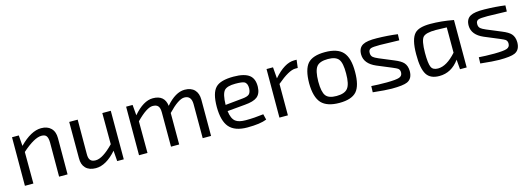

<svg xmlns="http://www.w3.org/2000/svg" viewBox="-4 -1174 5099 1861"><g transform="rotate(-15 2545.5 -243.0)"><path d="M168 -380Q285 -499 386 -499Q448 -499 483 -465Q520 -430 520 -364L519 0H434L435 -343Q434 -390 419 -409Q405 -427 370 -427Q299 -427 175 -317L176 0H91L92 -487H160Z M1083 0H1017L1009 -106Q904 13 801 13Q735 13 699 -24Q665 -59 666 -123V-487H751L750 -144Q749 -99 766 -80Q782 -61 819 -61Q889 -61 999 -174L998 -487H1083Z M1311 -381Q1412 -499 1507 -499Q1625 -499 1638 -388Q1734 -499 1826 -499Q1890 -499 1925 -463Q1959 -427 1959 -364V0H1875V-343Q1874 -427 1804 -427Q1745 -427 1639 -316V0H1557V-343Q1557 -388 1541 -407Q1525 -427 1486 -427Q1427 -427 1320 -318L1321 0H1236L1237 -487H1302Z M2516 -15Q2451 12 2321 12Q2196 12 2140 -53Q2086 -116 2085 -255Q2085 -397 2137 -449Q2186 -499 2317 -499Q2428 -499 2477 -459Q2522 -422 2520 -343Q2518 -274 2478 -243Q2441 -214 2354 -207L2176 -191Q2185 -114 2222 -85Q2254 -60 2324 -60Q2411 -60 2502 -72ZM2344 -271Q2393 -275 2413 -291Q2433 -308 2435 -350Q2436 -401 2406 -417Q2384 -428 2316 -428Q2234 -428 2205 -396Q2175 -361 2173 -254Z M2941 -419H2916Q2852 -419 2730 -315V0H2645L2646 -487H2711L2720 -374Q2829 -499 2926 -499H2951Z M3413 -440Q3469 -379 3468 -239Q3468 -101 3418 -44Q3367 13 3245 13Q3122 13 3066 -46Q3010 -107 3009 -246Q3010 -384 3060 -442Q3111 -499 3235 -499Q3359 -499 3413 -440ZM3132 -389Q3100 -349 3099 -239Q3099 -135 3128 -97Q3156 -59 3235 -59Q3317 -59 3348 -99Q3380 -139 3380 -246Q3381 -351 3352 -389Q3323 -427 3245 -427Q3163 -427 3132 -389Z M3681 -245Q3570 -293 3568 -384Q3567 -452 3615 -478Q3656 -501 3756 -499Q3868 -497 3963 -484L3961 -423Q3837 -427 3768 -428Q3698 -428 3678 -421Q3651 -412 3652 -378Q3652 -350 3670 -335Q3682 -324 3721 -307L3865 -247Q3929 -221 3953 -194Q3981 -163 3982 -109Q3982 -33 3927 -8Q3885 11 3770 11Q3710 11 3582 -3L3584 -65Q3644 -60 3740 -60Q3834 -61 3864 -72Q3896 -83 3897 -117Q3898 -145 3879 -159Q3870 -166 3825 -185Z M4457 0 4449 -98Q4370 12 4248 12Q4159 12 4122 -45Q4083 -105 4084 -249Q4084 -404 4136 -456Q4178 -499 4292 -499Q4401 -499 4524 -476V0ZM4438 -425Q4366 -428 4328 -428Q4227 -428 4199 -396Q4171 -363 4170 -242Q4170 -133 4187 -97Q4203 -62 4254 -62Q4341 -62 4438 -171Z M4760 -245Q4649 -293 4647 -384Q4646 -452 4694 -478Q4735 -501 4835 -499Q4947 -497 5042 -484L5040 -423Q4916 -427 4847 -428Q4777 -428 4757 -421Q4730 -412 4731 -378Q4731 -350 4749 -335Q4761 -324 4800 -307L4944 -247Q5008 -221 5032 -194Q5060 -163 5061 -109Q5061 -33 5006 -8Q4964 11 4849 11Q4789 11 4661 -3L4663 -65Q4723 -60 4819 -60Q4913 -61 4943 -72Q4975 -83 4976 -117Q4977 -145 4958 -159Q4949 -166 4904 -185Z"/></g></svg>

Font: Taylor Sans
Style: Regular
Weight: 400
Italic angle: -8°
Designer: Natanael Gama
Version: Version 1.001 September 8, 2015